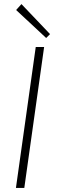

<svg xmlns="http://www.w3.org/2000/svg" viewBox="-20 -920 279 940"><path d="M85 -900 59 -871 206 -734 225 -753ZM196 -690H155L58 0H99Z"/></svg>

Font: Exo 2 Extra Light
Style: Italic
Weight: 250
Italic angle: -8°
Designer: Natanael Gama
Version: Version 1.001;PS 001.001;hotconv 1.0.88;makeotf.lib2.5.64775